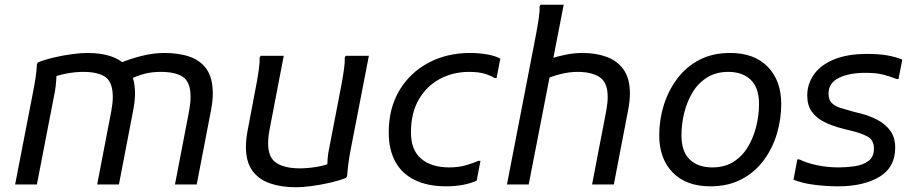

<svg xmlns="http://www.w3.org/2000/svg" viewBox="-20 -780 3864 812"><path d="M44 0 120 -392Q126 -422 130.5 -451.5Q135 -481 136 -508L140 -516Q170 -528 208.5 -537Q247 -546 284.5 -551Q322 -556 348 -556Q414 -556 459.5 -538Q505 -520 528 -482Q551 -444 551 -384Q551 -369 549 -350.5Q547 -332 543 -312L483 0H391L451 -312Q454 -329 455.5 -343Q457 -357 457 -370Q457 -432 426 -454Q395 -476 332 -476Q299 -476 264 -469.5Q229 -463 200 -452L220 -476Q219 -459 217.5 -437Q216 -415 212 -392L136 0ZM720 0 780 -312Q783 -329 784.5 -343Q786 -357 786 -370Q786 -432 754.5 -454Q723 -476 660 -476Q621 -476 589.5 -467.5Q558 -459 528 -444L484 -512Q526 -530 577 -543Q628 -556 675 -556Q738 -556 784 -539.5Q830 -523 855 -485.5Q880 -448 880 -384Q880 -369 878 -350.5Q876 -332 872 -312L812 0Z M1020 -160Q1020 -175 1022 -193.5Q1024 -212 1028 -232L1056 -380Q1060 -400 1065.5 -430Q1071 -460 1075 -489Q1079 -518 1078 -536L1082 -544H1180L1120 -232Q1117 -216 1115.5 -201.5Q1114 -187 1114 -174Q1114 -113 1149.5 -90.5Q1185 -68 1248 -68Q1281 -68 1317.5 -74Q1354 -80 1384 -92L1364 -68Q1364 -85 1365.5 -107.5Q1367 -130 1372 -152L1416 -380Q1420 -400 1425.5 -430Q1431 -460 1435 -489Q1439 -518 1438 -536L1442 -544H1540L1464 -152Q1458 -122 1454 -92.5Q1450 -63 1448 -36L1444 -28Q1414 -16 1374.5 -7Q1335 2 1296.5 7Q1258 12 1232 12Q1170 12 1122 -4.5Q1074 -21 1047 -58.5Q1020 -96 1020 -160Z M1624 -220Q1624 -322 1669 -397.5Q1714 -473 1792 -514.5Q1870 -556 1968 -556Q2004 -556 2039.5 -550Q2075 -544 2096 -532L2080 -450H2072Q2054 -461 2028.5 -468.5Q2003 -476 1964 -476Q1896 -476 1840 -446Q1784 -416 1751 -359Q1718 -302 1718 -220Q1718 -145 1761.5 -108.5Q1805 -72 1880 -72Q1919 -72 1950 -81Q1981 -90 2004 -100H2012L1996 -16Q1969 -4 1936.5 2Q1904 8 1868 8Q1788 8 1733.5 -19Q1679 -46 1651.5 -97Q1624 -148 1624 -220Z M2216 0H2124L2238 -588Q2242 -608 2248 -640Q2254 -672 2258.5 -703Q2263 -734 2262 -752L2266 -760H2364ZM2308 -532Q2335 -541 2371.5 -548.5Q2408 -556 2444 -556Q2500 -556 2545.5 -539.5Q2591 -523 2617.5 -485.5Q2644 -448 2644 -384Q2644 -369 2642 -350.5Q2640 -332 2636 -312L2576 0H2484L2544 -312Q2547 -329 2548.5 -343.5Q2550 -358 2550 -370Q2550 -432 2515.5 -454Q2481 -476 2424 -476Q2388 -476 2352 -467Q2316 -458 2284 -444Z M2768 -208Q2768 -273 2787 -334.5Q2806 -396 2843.5 -446.5Q2881 -497 2937 -526.5Q2993 -556 3068 -556Q3170 -556 3227 -497.5Q3284 -439 3284 -340Q3284 -276 3265.5 -214Q3247 -152 3209.5 -101.5Q3172 -51 3115.5 -21.5Q3059 8 2984 8Q2882 8 2825 -50.5Q2768 -109 2768 -208ZM2862 -208Q2862 -139 2897 -105.5Q2932 -72 2992 -72Q3045 -72 3082.5 -96Q3120 -120 3143.5 -159.5Q3167 -199 3178.5 -246.5Q3190 -294 3190 -340Q3190 -409 3155 -442.5Q3120 -476 3060 -476Q3008 -476 2970 -452Q2932 -428 2908.5 -388.5Q2885 -349 2873.5 -302Q2862 -255 2862 -208Z M3352 -106H3360Q3393 -90 3436.5 -81Q3480 -72 3528 -72Q3560 -72 3594.5 -77Q3629 -82 3652.5 -99Q3676 -116 3676 -152Q3676 -188 3648 -203Q3620 -218 3576 -228L3544 -236Q3497 -248 3463.5 -265.5Q3430 -283 3412 -309.5Q3394 -336 3394 -376Q3394 -424 3421.5 -464Q3449 -504 3505.5 -528Q3562 -552 3648 -552Q3696 -552 3731 -546Q3766 -540 3796 -528L3780 -446H3772Q3741 -458 3713 -465Q3685 -472 3640 -472Q3571 -472 3527.5 -450.5Q3484 -429 3484 -384Q3484 -358 3497.5 -344.5Q3511 -331 3535 -323.5Q3559 -316 3588 -308L3620 -300Q3659 -290 3692 -272.5Q3725 -255 3745.5 -226.5Q3766 -198 3766 -156Q3766 -72 3699 -32Q3632 8 3524 8Q3476 8 3424 1.5Q3372 -5 3336 -20Z"/></svg>

Font: Kufam
Style: Italic
Weight: 400
Italic angle: -11°
Designer: Artur Schmal
Foundry: Original Type
Version: Version 1.301; ttfautohint (v1.8.3)